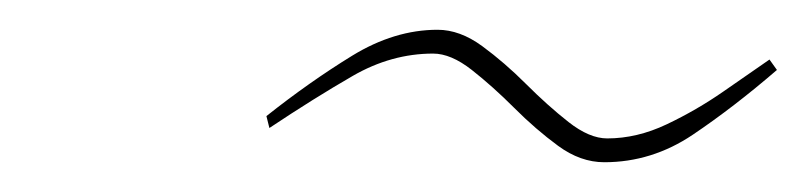

<svg xmlns="http://www.w3.org/2000/svg" viewBox="-20 -650 542 129"><path d="M386 -541Q370 -541 355 -552Q340 -563 325.5 -577.5Q311 -592 297 -603Q283 -614 271 -614Q243 -614 217 -599Q191 -584 161 -564L159 -572Q188 -595 216.5 -612.5Q245 -630 274 -630Q289 -630 304 -619Q319 -608 333.5 -593.5Q348 -579 362 -568Q376 -557 388 -557Q408 -557 428 -566.5Q448 -576 466 -588.5Q484 -601 497 -610L502 -603Q473 -578 445.5 -559.5Q418 -541 386 -541Z"/></svg>

Font: Exo Thin Thin
Style: Italic
Weight: 250
Italic angle: -9°
Version: Version 2.000